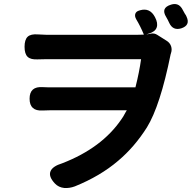

<svg xmlns="http://www.w3.org/2000/svg" viewBox="-20 -869 953 954"><path d="M299 65Q271 62 253 43Q220 8 231 -18Q241 -43 290 -58Q486 -134 583 -276Q591 -286 604 -311Q608 -318 610 -321H227Q203 -321 192 -320Q127 -316 127 -378.5Q127 -441 193 -436Q203 -435 222 -435H653Q672 -510 681 -575H447H214Q183 -575 168 -574Q133 -572 117.5 -586.5Q102 -601 102 -636.5Q102 -672 117.5 -686.5Q133 -701 169 -698Q197 -696 213 -696H658Q682 -696 695 -697Q677 -740 657 -773Q648 -789 652.5 -801Q657 -813 673 -817L676 -818Q725 -832 750 -784Q766 -754 758.5 -732.5Q751 -711 719 -702L707 -698Q723 -700 730 -702Q747 -705 761 -696L807 -667Q824 -657 830 -639.5Q836 -622 829 -603V-602L828 -600Q776 -343 710 -236Q648 -138 567 -70Q478 6 352 57Q325 67 299 65ZM821 -755Q819 -760 814 -769.5Q809 -779 806 -784Q777 -830 830 -846Q865 -857 884 -827Q892 -814 899 -800Q901 -798 903.5 -793.5Q906 -789 907 -786Q927 -743 880 -728Q839 -716 821 -755Z"/></svg>

Font: GenSenRounded TW B
Style: Regular
Weight: 700
Version: Version 1.501;PS 1;hotconv 16.6.51;makeotf.lib2.5.65220